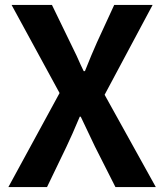

<svg xmlns="http://www.w3.org/2000/svg" viewBox="-20 -760 667 780"><path d="M222 -382 27 -740H191L291 -534Q309 -493 320 -471H325Q352 -539 374 -588L444 -740H600L405 -375L613 0H449L366 -164L308 -286H304Q273 -212 250 -164L171 0H14Z"/></svg>

Font: Noto Sans Tobesmart edit
Style: Bold
Weight: 700
Designer: Ryoko NISHIZUKA  (kana & ideographs); Paul D. Hunt (Latin, Greek & Cyrillic); Wenlong ZHANG  (bopomofo); Sandoll Communi
Foundry: Adobe Systems Incorporated
Version: Version 1.005 Oct 7, 2021